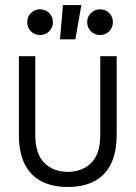

<svg xmlns="http://www.w3.org/2000/svg" viewBox="-20 -730 538 762"><path d="M249 12Q187 12 143.5 -11Q100 -34 77.5 -80Q55 -126 55 -195V-507H120V-195Q120 -119 156 -83.5Q192 -48 249 -48Q306 -48 342 -83.5Q378 -119 378 -195V-507H443V-195Q443 -126 420.5 -80Q398 -34 355 -11Q312 12 249 12ZM377 -591Q356 -591 341 -605.5Q326 -620 326 -642Q326 -664 341 -678.5Q356 -693 377 -693Q398 -693 413 -678.5Q428 -664 428 -642Q428 -620 413 -605.5Q398 -591 377 -591ZM139 -591Q118 -591 103 -605.5Q88 -620 88 -642Q88 -664 103 -678.5Q118 -693 139 -693Q160 -693 175 -678.5Q190 -664 190 -642Q190 -620 175 -605.5Q160 -591 139 -591ZM218 -574 230 -710H303L279 -574Z"/></svg>

Font: TikTok Sans Light
Style: Regular
Weight: 300
Version: Version 4.000